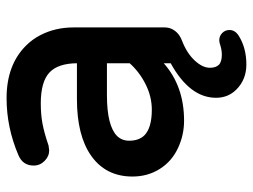

<svg xmlns="http://www.w3.org/2000/svg" viewBox="-112 -446 766 581"><g transform="rotate(-90 270.5 -155.0)"><path d="M370.1 -213.9H273.4Q226.6 -213.9 195.8 -206.1Q165 -198.2 150.4 -183.6Q135.7 -168.9 135.7 -146.5Q135.7 -117.2 151.9 -100.6Q174.8 -78.1 229.5 -78.1Q269.5 -78.1 307.1 -97.2Q343.8 -115.7 370.1 -145ZM370.1 -42Q300.8 19.5 196.3 19.5Q152.3 19.5 113.3 1Q73.2 -17.6 50.3 -54Q27.3 -90.3 27.3 -136.7Q27.3 -217.3 90.3 -261.7Q151.4 -304.7 261.7 -304.7H370.1Q369.6 -361.8 342.3 -387.7Q314 -414.1 249 -414.1Q214.8 -414.1 187.3 -408.9Q159.7 -403.8 121.1 -390.6L106.9 -388.7H106.4Q88.4 -388.7 74.5 -402.6Q60.5 -416.5 60.5 -435.5Q60.5 -468.8 92.3 -481.9Q175.8 -517.6 264.6 -517.6Q364.7 -517.6 423.3 -459Q442.4 -439.9 455.1 -415.5Q478.5 -370.1 478.5 -315.4V-39.1Q478.5 -18.1 462.9 -2Q453.1 7.8 438.5 13.2Q400.4 27.8 377.9 52.2Q356.4 75.7 356.4 97.7Q356.4 115.7 365.5 124.8Q374.5 133.8 396.5 133.8Q411.6 133.8 431.6 127L439 126H439.5Q452.6 126 461.7 135Q470.7 144 470.7 156.7Q470.7 172.4 456.1 183.1Q418.5 208 366.2 208Q320.8 208 290.5 177.7Q265.6 152.8 265.6 116.2Q265.6 36.6 370.1 -21Z"/></g></svg>

Font: YuPearl-SemiBold
Style: SemiBold
Weight: 600
Designer: Max Yao
Foundry: Max-Everyday
Version: Version 1.011; ttfautohint (v1.8.3)